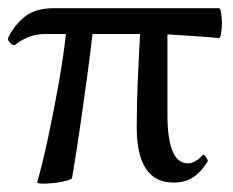

<svg xmlns="http://www.w3.org/2000/svg" viewBox="-20 -435 569 469"><path d="M71 10Q85 -40 98.5 -103.5Q112 -167 123.5 -232Q135 -297 141 -352H92Q67 -352 48.5 -344Q30 -336 19 -327Q14 -322 6 -329Q-2 -336 0 -343Q16 -375 41.5 -395Q67 -415 112 -415H515Q518 -415 520 -404Q522 -393 522 -378.5Q522 -364 520 -353Q518 -342 515 -342Q484 -345 452.5 -347Q421 -349 389 -351V-155Q389 -36 439 -36Q456 -36 474 -55Q478 -60 483.5 -51Q489 -42 487 -40Q469 -12 449.5 -0.5Q430 11 404 11Q314 11 314 -124Q314 -180 316.5 -237.5Q319 -295 322 -352H206Q201 -308 193 -248.5Q185 -189 175.5 -124Q166 -59 156 0Q155 3 142 6.5Q129 10 112 12Q95 14 82.5 13.5Q70 13 71 10Z"/></svg>

Font: Junicode
Style: Regular
Weight: 400
Designer: Peter S. Baker
Version: Version 2.100; ttfautohint (v1.8.4)